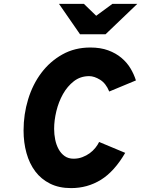

<svg xmlns="http://www.w3.org/2000/svg" viewBox="-20 -955 725 986"><path d="M391 -779 283 -935H411L474 -874L557 -935H685L522 -779ZM345 11Q283 11 237 -12Q191 -35 161 -75Q131 -115 116 -169Q101 -223 101 -285Q101 -368 124.5 -445Q148 -522 192.5 -581Q237 -640 300.5 -675.5Q364 -711 444 -711Q496 -711 535.5 -696.5Q575 -682 603.5 -658Q632 -634 650 -604Q668 -574 678 -542L541 -485Q524 -527 494 -545.5Q464 -564 438 -564Q393 -564 359.5 -538Q326 -512 303.5 -472Q281 -432 269.5 -384.5Q258 -337 258 -293Q258 -265 263.5 -238Q269 -211 281 -189Q293 -167 312 -153.5Q331 -140 358 -140Q382 -140 403 -148Q424 -156 440.5 -168Q457 -180 469.5 -195.5Q482 -211 489 -226L623 -170Q567 -74 498 -31.5Q429 11 345 11Z"/></svg>

Font: Overpass Heavy
Style: Italic
Weight: 900
Italic angle: -10°
Designer: Delve Withrington, Dave Bailey
Foundry: Delve Fonts
Version: Version 3.000;DELV;Overpass